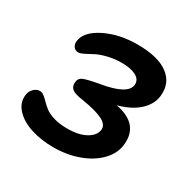

<svg xmlns="http://www.w3.org/2000/svg" viewBox="-123 -632 759 761"><g transform="rotate(30 256.5 -251.0)"><path d="M211.9 8.8Q156.2 8.8 109.9 -5.9Q63.5 -20.5 36.1 -49.3Q8.8 -78.1 13.2 -115.2Q15.1 -133.3 27.6 -145.8Q40 -158.2 55.2 -158.2Q65.4 -158.2 75.2 -150.4Q85 -142.6 95.5 -131.6Q106 -120.6 120.4 -109.6Q134.8 -98.6 161.1 -90.8Q187.5 -83 222.2 -83Q277.3 -83 309.6 -102.5Q341.8 -122.1 342.8 -149.9Q343.3 -171.9 313.7 -186.5Q284.2 -201.2 219.2 -211.9Q181.2 -216.8 168.2 -228Q155.3 -239.3 158.2 -259.8Q159.7 -276.9 177 -284.2Q194.3 -291.5 246.1 -300.8Q365.2 -320.3 368.2 -368.2Q369.6 -391.6 345.9 -404.3Q322.3 -417 280.8 -417Q246.6 -417 215.8 -409.2Q185.1 -401.4 167.5 -391.6Q149.9 -381.8 134 -374Q118.2 -366.2 109.9 -366.2Q95.2 -366.2 87.4 -377.2Q79.6 -388.2 82 -402.8Q87.9 -447.8 151.4 -479.5Q214.8 -511.2 298.8 -511.2Q391.6 -511.2 438.2 -477.1Q484.9 -442.9 479 -382.8Q476.1 -342.8 441.7 -310.1Q407.2 -277.3 346.2 -261.2Q459 -240.2 450.2 -144Q447.3 -101.6 414.3 -66.2Q381.3 -30.8 327.9 -11Q274.4 8.8 211.9 8.8Z"/></g></svg>

Font: Shantell Sans Normal
Style: Italic
Weight: 500
Italic angle: -11.31°
Designer: Stephen Nixon, Anya Danilova, Shantell Martin
Foundry: Arrow Type
Version: Version 1.006;[559af2be0]